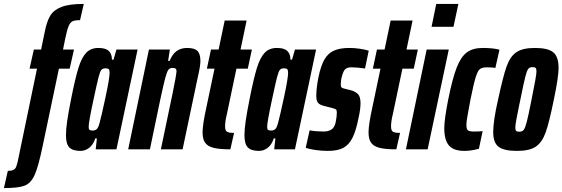

<svg xmlns="http://www.w3.org/2000/svg" viewBox="-103 -763 2874 981"><path d="M-12 60 86 -412H48L70 -510H107L126 -602Q136 -653 153.5 -682.5Q171 -712 211 -727.5Q251 -743 325 -743L306 -660Q280 -660 268 -654.5Q256 -649 248 -630.5Q240 -612 231 -569L219 -510H275L253 -412H198L115 -17Q93 89 74 131Q55 173 23 185.5Q-9 198 -83 198L-63 110Q-44 110 -34.5 105Q-25 100 -21 90.5Q-17 81 -12 60Z M234 -72Q234 -101 240 -143Q246 -185 260 -256Q281 -362 297.5 -415.5Q314 -469 337.5 -493.5Q361 -518 400 -518Q437 -518 453 -502.5Q469 -487 469 -458H477L492 -510H600L492 0H386L392 -56H384Q373 -23 352.5 -7.5Q332 8 308 8Q269 8 251.5 -9.5Q234 -27 234 -72ZM405 -132Q416 -172 436.5 -268Q457 -364 457 -391Q457 -406 452 -410Q447 -414 436 -414Q422 -414 415 -406Q408 -398 400 -366.5Q392 -335 375 -255Q350 -140 350 -115Q350 -103 354.5 -99.5Q359 -96 370 -96Q383 -96 391 -103Q399 -110 405 -132Z M658 -510H765L756 -452H764Q789 -518 853 -518Q890 -518 905.5 -503Q921 -488 921 -452Q921 -425 907 -366L830 0H719L779 -287Q797 -374 799 -399Q799 -409 794 -412.5Q789 -416 777 -416Q764 -416 756.5 -405Q749 -394 740.5 -361.5Q732 -329 715 -250L663 0H552Z M932 -87Q932 -126 952 -217L993 -412H954L975 -510H1014L1045 -658H1157L1126 -510H1184L1163 -412H1105L1056 -179Q1047 -143 1047 -117Q1047 -96 1056.5 -90Q1066 -84 1093 -84L1074 0Q1017 0 987 -8Q957 -16 944.5 -34.5Q932 -53 932 -87Z M1146 -72Q1146 -101 1152 -143Q1158 -185 1172 -256Q1193 -362 1209.5 -415.5Q1226 -469 1249.5 -493.5Q1273 -518 1312 -518Q1349 -518 1365 -502.5Q1381 -487 1381 -458H1389L1404 -510H1512L1404 0H1298L1304 -56H1296Q1285 -23 1264.5 -7.5Q1244 8 1220 8Q1181 8 1163.5 -9.5Q1146 -27 1146 -72ZM1317 -132Q1328 -172 1348.5 -268Q1369 -364 1369 -391Q1369 -406 1364 -410Q1359 -414 1348 -414Q1334 -414 1327 -406Q1320 -398 1312 -366.5Q1304 -335 1287 -255Q1262 -140 1262 -115Q1262 -103 1266.5 -99.5Q1271 -96 1282 -96Q1295 -96 1303 -103Q1311 -110 1317 -132Z M1459 -8 1479 -97Q1494 -94 1513.5 -92.5Q1533 -91 1551 -91Q1574 -91 1590 -101Q1606 -111 1612 -138Q1618 -168 1618 -187Q1618 -200 1614 -203.5Q1610 -207 1598 -210L1552 -222Q1531 -227 1522 -237.5Q1513 -248 1513 -273Q1513 -313 1524 -368Q1536 -426 1554 -458Q1572 -490 1602.5 -504Q1633 -518 1682 -518Q1707 -518 1735 -514Q1763 -510 1781 -504L1762 -413Q1722 -419 1693 -419Q1671 -419 1661 -409.5Q1651 -400 1644 -373Q1638 -352 1638 -330Q1638 -320 1642.5 -316Q1647 -312 1657 -310L1693 -301Q1715 -294 1727 -281Q1739 -268 1739 -235Q1739 -205 1729 -161Q1716 -94 1697.5 -58Q1679 -22 1650 -7Q1621 8 1572 8Q1542 8 1509.5 3.5Q1477 -1 1459 -8Z M1780 -87Q1780 -126 1800 -217L1841 -412H1802L1823 -510H1862L1893 -658H2005L1974 -510H2032L2011 -412H1953L1904 -179Q1895 -143 1895 -117Q1895 -96 1904.5 -90Q1914 -84 1941 -84L1922 0Q1865 0 1835 -8Q1805 -16 1792.5 -34.5Q1780 -53 1780 -87Z M2102 -626 2126 -743H2239L2214 -626ZM1971 0 2077 -510H2190L2082 0Z M2167 -108Q2167 -152 2187 -254Q2209 -363 2230.5 -418Q2252 -473 2282.5 -495.5Q2313 -518 2364 -518Q2417 -518 2449 -509L2428 -416Q2412 -419 2386 -419Q2361 -419 2349.5 -410.5Q2338 -402 2327.5 -368.5Q2317 -335 2301 -255L2292 -207Q2291 -200 2285.5 -170.5Q2280 -141 2280 -125Q2280 -102 2288.5 -96.5Q2297 -91 2319 -91Q2348 -91 2363 -93L2344 -3Q2304 8 2270 8Q2215 8 2191 -19.5Q2167 -47 2167 -108Z M2417 -88Q2417 -146 2442 -255Q2467 -371 2485 -422.5Q2503 -474 2535 -496Q2567 -518 2630 -518Q2697 -518 2724 -495.5Q2751 -473 2751 -416Q2751 -370 2727 -255Q2703 -137 2685 -86.5Q2667 -36 2635 -14Q2603 8 2538 8Q2472 8 2444.5 -13Q2417 -34 2417 -88ZM2613 -255Q2638 -376 2638 -398Q2638 -412 2633.5 -416Q2629 -420 2618 -420Q2603 -420 2596 -411Q2589 -402 2581 -371Q2573 -340 2556 -255L2550 -227Q2541 -184 2535.5 -153.5Q2530 -123 2530 -111Q2530 -98 2534.5 -94Q2539 -90 2550 -90Q2565 -90 2572.5 -99Q2580 -108 2588.5 -140.5Q2597 -173 2613 -255Z"/></svg>

Font: Saira Ultra Condensed ExtraBold
Style: Italic
Weight: 800
Width: 1
Italic angle: -12°
Designer: Hector Gatti with collaboration of the Omnibus-Type team
Foundry: Omnibus-Type
Version: Version 1.001; ttfautohint (v1.8)